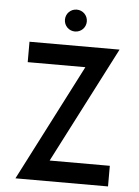

<svg xmlns="http://www.w3.org/2000/svg" viewBox="-56 -865 657 909"><g transform="rotate(5 272.0 -410.5)"><path d="M52 0H492V-98H206L490 -650H62V-553H336ZM220 -769C220 -740 243 -717 272 -717C301 -717 324 -740 324 -769C324 -798 301 -821 272 -821C243 -821 220 -798 220 -769Z"/></g></svg>

Font: Grotesk 02 Mince
Style: Bold
Weight: 400
Designer: Frank Adebiaye, contributions by Jérémy Landes, Ariel Martín Pérez
Foundry: Velvetyne Type Foundry
Version: Version 3.000;Glyphs 3.1.2 (3150)